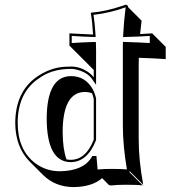

<svg xmlns="http://www.w3.org/2000/svg" viewBox="-20 -718 715 805"><path d="M271 -526.9V-578.1Q329.1 -574.7 370.1 -573.2Q367.2 -627.4 360.8 -662.1L362.8 -665Q422.4 -669.4 497.1 -694.8Q502.4 -696.8 505.9 -698.2Q511.2 -697.8 514.6 -695.3Q517.1 -691.9 517.1 -688L573.7 -631.3Q569.8 -599.6 567.4 -575.2Q593.3 -576.7 618.2 -578.1L674.8 -521.5V-470.2Q620.1 -474.1 562 -475.6Q561.5 -459 561.5 -443.4V-135.3Q561.5 -44.9 580.6 56.6L523.9 0L522 2.9L578.6 59.6Q559.1 56.6 509.3 56.6Q470.2 56.6 445.8 59.6Q439.5 59.1 437 58.1L408.2 28.8Q366.2 65.9 286.6 66.4Q211.4 65.4 161.1 16.1L104.5 -40.5Q44.4 -101.6 43.9 -203.1Q44.9 -330.1 129.9 -392.6Q186.5 -433.6 250 -438Q264.2 -439 278.8 -439Q319.3 -439 356 -411.1Q361.3 -406.7 365.2 -402.8Q370.1 -397.9 373 -394V-424.8L327.6 -470.2ZM373 -132.8V-303.2Q370.1 -316.4 365.7 -327.1Q350.1 -332.5 334.5 -332.5Q243.2 -330.1 242.7 -164.6Q243.2 -92.3 258.8 -49.8Q267.6 -47.9 275.9 -47.9Q338.9 -47.9 371.6 -128.9Q372.6 -131.3 373 -132.8ZM375 -51.8V-54.2H373ZM382.8 -131.3 382.3 -129.4Q346.2 -38.6 275.9 -38.1Q176.3 -40 175.8 -221.2Q176.8 -398.4 277.8 -398.9Q337.4 -398.9 368.7 -344.2Q378.4 -325.7 382.8 -305.2V-304.2ZM280.8 -537.6Q326.2 -540.5 371.6 -542H381.8L382.3 -532.2Q383.3 -503.9 382.8 -474.1V-362.3L364.7 -388.2Q345.2 -415.5 298.3 -426.8Q287.1 -429.2 278.8 -429.2Q205.1 -429.2 155.8 -397.9Q146 -391.6 135.7 -384.3Q54.2 -324.2 54.2 -203.1Q54.2 -90.8 126.5 -34.7Q171.4 -0.5 230 0Q329.6 -1 364.3 -59.1L367.2 -64H384.3L389.2 -7.3Q415.5 -10.3 452.6 -9.8Q483.9 -9.8 512.2 -7.8Q495.1 -106.4 495.1 -191.9V-500Q495.1 -517.1 495.1 -532.2L495.6 -542.5L505.4 -542Q558.6 -540.5 607.9 -537.6V-567.4Q558.1 -564 506.8 -563L496.1 -562.5L496.6 -573.2Q499 -625 506.8 -687.5Q443.8 -664.1 372.1 -655.8Q377.4 -621.1 380.4 -573.7L380.9 -563H370.1Q330.6 -564 280.8 -567.4Z"/></svg>

Font: Linux Biolinum Shadow O
Style: Bold
Weight: 700
Designer: Philipp H. Poll
Foundry: Philipp H. Poll
Version: Version 0.9.2